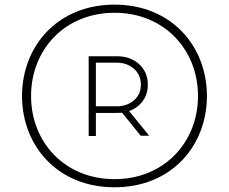

<svg xmlns="http://www.w3.org/2000/svg" viewBox="-20 -791 989 830"><path d="M75.2 -376C75.2 -160.6 229 18.6 475.1 18.6C721.2 18.6 874.5 -160.6 874.5 -376C874.5 -591.3 721.2 -771 475.1 -771C229 -771 75.2 -591.3 75.2 -376ZM114.3 -376C114.3 -576.7 260.3 -735.8 475.1 -735.8C689.5 -735.8 835.9 -576.7 835.9 -376C835.9 -175.8 689.5 -16.6 475.1 -16.6C260.3 -16.6 114.3 -175.8 114.3 -376ZM538.1 -311C588.4 -328.6 619.1 -371.6 619.1 -424.8C619.1 -460.4 606.9 -489.7 582 -513.2C557.1 -536.1 524.9 -547.9 485.4 -547.9H363.3V-203.1H394.5V-302.7H482.4C491.7 -302.7 499.5 -303.2 507.8 -303.7L588.4 -204.1H625ZM394.5 -520H485.4C514.2 -520 539.1 -511.2 559.1 -493.7C579.1 -476.1 588.9 -453.1 588.9 -424.8C588.9 -397 579.1 -374.5 559.1 -357.4C539.1 -340.3 514.2 -331.5 485.4 -331.5H394.5Z"/></svg>

Font: Estedad ExtraLight
Style: Regular
Weight: 200
Designer: Amin Abedi
Version: Version 7.3